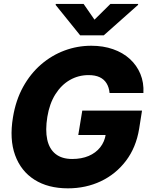

<svg xmlns="http://www.w3.org/2000/svg" viewBox="-20 -977 778 1006"><path d="M335.9 9.8Q231.9 9.8 160.6 -35.4Q89.4 -80.6 59.1 -164.1Q28.8 -247.6 47.9 -362.3Q62.5 -451.7 100.8 -521.2Q139.2 -590.8 194.8 -638.9Q250.5 -687 317.9 -712.2Q385.3 -737.3 458 -737.3Q521 -737.3 572.5 -719.2Q624 -701.2 660.4 -668Q696.8 -634.8 715.6 -589.4Q734.4 -543.9 731.4 -489.7H554.2Q551.3 -519.5 538.3 -540.5Q525.4 -561.5 502.2 -572.5Q479 -583.5 443.8 -583.5Q391.1 -583.5 346.2 -557.9Q301.3 -532.2 270.3 -483.2Q239.3 -434.1 228 -364.7Q216.8 -294.9 227.5 -245.6Q238.3 -196.3 271.2 -170.2Q304.2 -144 358.4 -144Q407.2 -144 444.6 -159.9Q481.9 -175.8 505.1 -205.1Q528.3 -234.4 534.2 -273.9L566.9 -269.5H390.1L411.1 -397.5H724.1L709 -301.8Q692.9 -204.1 639.9 -134.3Q586.9 -64.5 508.3 -27.3Q429.7 9.8 335.9 9.8ZM418 -956.5 475.1 -874 558.6 -956.5H704.1L703.1 -951.2L523.9 -792H399.9L271.5 -951.2L272.5 -956.5Z"/></svg>

Font: Inter Tight ExtraBold
Style: Italic
Weight: 800
Italic angle: -9.39999°
Designer: Rasmus Andersson
Foundry: rsms
Version: Version 3.004